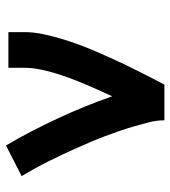

<svg xmlns="http://www.w3.org/2000/svg" viewBox="16 -584 568 640"><g transform="rotate(-90 300.0 -264.0)"><path d="M219 0Q219 -26 212.5 -51Q206 -76 199 -100.5Q192 -125 183.5 -149.5Q175 -174 166 -198Q157 -222 147 -245.5Q137 -269 126.5 -292.5Q116 -316 105 -339.5Q94 -363 82.5 -386Q71 -409 58.5 -431.5Q46 -454 33 -476L135 -528Q160 -486 182.5 -442.5Q205 -399 225.5 -355Q246 -311 264.5 -265.5Q283 -220 299 -174Q310 -197 320.5 -221Q331 -245 341 -268.5Q351 -292 360 -316.5Q369 -341 376.5 -366Q384 -391 389 -416.5Q394 -442 394 -468V-520H513V-468Q513 -437 506.5 -406Q500 -375 491 -344.5Q482 -314 471 -284.5Q460 -255 447.5 -226Q435 -197 422 -168.5Q409 -140 395 -112Q381 -84 367 -56Q353 -28 338 0Z"/></g></svg>

Font: Iosevka Plex Etoile
Style: Bold
Weight: 700
Designer: Belleve Invis
Foundry: Belleve Invis
Version: Version 25.1.1; ttfautohint (v1.8.4)